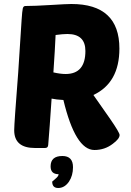

<svg xmlns="http://www.w3.org/2000/svg" viewBox="-20 -740 657 960"><path d="M155 0Q51 0 51 -89Q51 -121 71 -377L88 -640Q91 -686 94 -698Q97 -710 107 -710Q153 -710 233 -715Q313 -720 337 -720Q577 -720 577 -497Q577 -326 447 -265L531 -145Q578 -77 578 -65Q578 -46 544 -21Q504 10 452 10Q357 10 297 -240Q261 -242 238 -247Q228 -97 221 -15Q220 0 205 0ZM258 -565Q255 -495 247 -378Q282 -370 308 -370Q407 -370 407 -485Q407 -570 317 -570Q295 -570 258 -565ZM233 92Q233 40 292 40Q345 40 345 96Q345 138 325 168Q303 200 271 200Q241 200 241 168L257 154Q273 141 273 131Q233 131 233 92Z"/></svg>

Font: PoetsenOne
Style: Regular
Weight: 400
Designer: Rodrigo Fuenzalida, Pablo Impallari
Foundry: Pablo Impallari, Rodrigo Fuenzalida
Version: Version 1.000